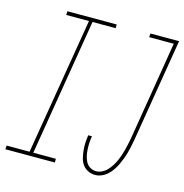

<svg xmlns="http://www.w3.org/2000/svg" viewBox="-164 -836 906 945"><g transform="rotate(15 289.0 -363.5)"><path d="M-55 0 -54 -19H63L179 -716H63L64 -735H315V-716H197L82 -19H197V0ZM404 8Q384 8 367 -0.5Q350 -9 339.5 -23.5Q329 -38 324.5 -56.5Q320 -75 318 -94Q316 -113 317 -132.5Q318 -152 321 -172H340Q337 -155 336 -138Q335 -121 336 -104Q337 -87 340.5 -71Q344 -55 351.5 -41.5Q359 -28 373 -19.5Q387 -11 404 -11Q419 -11 434 -18.5Q449 -26 460 -38Q471 -50 479.5 -63.5Q488 -77 494.5 -91.5Q501 -106 506 -121Q511 -136 515 -151Q519 -166 522 -181Q525 -196 528 -211L611 -716H486L487 -735H633L546 -208Q543 -192 539.5 -175Q536 -158 531.5 -141.5Q527 -125 521 -109Q515 -93 507.5 -77Q500 -61 490 -46Q480 -31 466.5 -18.5Q453 -6 436.5 1Q420 8 404 8Z"/></g></svg>

Font: Iosevka Slab Thin Extended
Style: Italic
Weight: 100
Width: 7
Italic angle: -9°
Monospace: yes
Designer: Belleve Invis
Foundry: Belleve Invis
Version: Version 11.1.0; ttfautohint (v1.8.3)